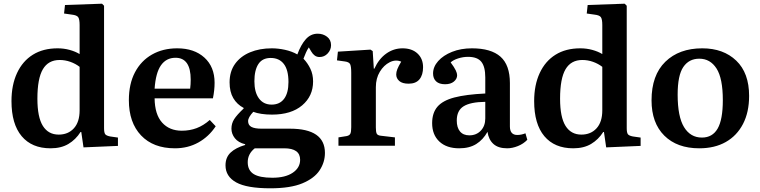

<svg xmlns="http://www.w3.org/2000/svg" viewBox="-20 -787 4106 1037"><path d="M253 14Q152 14 97 -51.5Q42 -117 42 -241Q42 -328 72 -392.5Q102 -457 157.5 -491.5Q213 -526 291 -526Q325 -526 356 -517.5Q387 -509 410 -495V-652Q410 -683 402.5 -694Q395 -705 368 -708L326 -714L331 -760L531 -767L542 -756V-95Q542 -71 548 -62.5Q554 -54 575 -50L617 -44V1L431 9L419 -74H415Q389 -33 349.5 -9.5Q310 14 253 14ZM297 -60Q348 -60 379 -94Q410 -128 410 -191V-426Q388 -443 360 -453Q332 -463 302 -463Q241 -463 211.5 -413Q182 -363 182 -254Q182 -154 211.5 -107Q241 -60 297 -60Z M925 14Q808 14 742 -55.5Q676 -125 676 -246Q676 -334 709 -396.5Q742 -459 801 -492.5Q860 -526 937 -526Q1029 -526 1084 -476Q1139 -426 1139 -340Q1139 -300 1130 -256H815Q816 -169 855.5 -125Q895 -81 962 -81Q1005 -81 1042 -95Q1079 -109 1113 -139L1145 -105Q1108 -49 1051.5 -17.5Q995 14 925 14ZM815 -308H1007Q1010 -331 1010 -357Q1010 -475 928 -475Q878 -475 849.5 -434.5Q821 -394 815 -308Z M1440 230Q1313 230 1255.5 198Q1198 166 1198 106Q1198 63 1225.5 37Q1253 11 1304 -4V-8Q1267 -17 1248.5 -40.5Q1230 -64 1230 -92Q1230 -120 1244.5 -143Q1259 -166 1296 -201V-204Q1260 -223 1240 -257Q1220 -291 1220 -342Q1220 -401 1249.5 -442Q1279 -483 1330.5 -504.5Q1382 -526 1448 -526Q1482 -526 1519 -518Q1556 -510 1586 -493Q1605 -545 1631.5 -575Q1658 -605 1696 -605Q1725 -605 1746.5 -588.5Q1768 -572 1768 -543Q1768 -518 1750 -498.5Q1732 -479 1706 -479Q1691 -479 1680 -487Q1669 -495 1661 -509L1648 -531Q1639 -518 1632.5 -503Q1626 -488 1619 -470Q1642 -446 1656.5 -415.5Q1671 -385 1671 -347Q1671 -268 1612 -218Q1553 -168 1449 -168Q1418 -168 1392 -172Q1366 -176 1348 -183Q1320 -153 1320 -133Q1320 -111 1338 -101.5Q1356 -92 1393 -92H1546Q1735 -92 1735 39Q1735 89 1706.5 132.5Q1678 176 1613.5 203Q1549 230 1440 230ZM1447 -222Q1491 -222 1514.5 -253.5Q1538 -285 1538 -344Q1538 -409 1513 -441.5Q1488 -474 1442 -474Q1397 -474 1375.5 -441Q1354 -408 1354 -348Q1354 -289 1378.5 -255.5Q1403 -222 1447 -222ZM1451 173Q1521 173 1561 146Q1601 119 1601 76Q1601 14 1515 14H1356Q1318 44 1318 89Q1318 133 1350 153Q1382 173 1451 173Z M1808 0V-45L1852 -52Q1867 -55 1872 -64.5Q1877 -74 1877 -100V-394Q1877 -427 1871.5 -439.5Q1866 -452 1843 -455L1800 -461L1805 -508L1981 -519L1993 -511L1999 -416H2002Q2026 -469 2066 -497.5Q2106 -526 2154 -526Q2205 -526 2235 -498Q2265 -470 2265 -424Q2265 -382 2245.5 -358.5Q2226 -335 2187 -335Q2153 -335 2136.5 -349.5Q2120 -364 2120 -385Q2120 -398 2126 -413.5Q2132 -429 2147 -454Q2117 -467 2085 -451Q2053 -435 2031.5 -399.5Q2010 -364 2010 -316V-98Q2010 -75 2014.5 -65.5Q2019 -56 2036 -54L2113 -45V0Z M2460 14Q2392 14 2353 -22.5Q2314 -59 2314 -122Q2314 -177 2342.5 -210.5Q2371 -244 2434 -260.5Q2497 -277 2601 -282V-369Q2601 -427 2579.5 -453.5Q2558 -480 2508 -480Q2481 -480 2454.5 -471.5Q2428 -463 2414 -450Q2434 -423 2441.5 -407Q2449 -391 2449 -381Q2449 -361 2431.5 -346.5Q2414 -332 2384 -332Q2352 -332 2335.5 -347.5Q2319 -363 2319 -390Q2319 -426 2346.5 -457Q2374 -488 2421.5 -507Q2469 -526 2529 -526Q2632 -526 2683 -481Q2734 -436 2734 -338V-104Q2734 -58 2774 -58Q2795 -58 2818 -67L2828 -32Q2807 -10 2777 2Q2747 14 2719 14Q2671 14 2645 -9.5Q2619 -33 2613 -75Q2589 -32 2552 -9Q2515 14 2460 14ZM2515 -56Q2553 -56 2577 -81.5Q2601 -107 2601 -147V-237Q2521 -236 2484 -213Q2447 -190 2447 -136Q2447 -98 2464.5 -77Q2482 -56 2515 -56Z M3076 14Q2975 14 2920 -51.5Q2865 -117 2865 -241Q2865 -328 2895 -392.5Q2925 -457 2980.5 -491.5Q3036 -526 3114 -526Q3148 -526 3179 -517.5Q3210 -509 3233 -495V-652Q3233 -683 3225.5 -694Q3218 -705 3191 -708L3149 -714L3154 -760L3354 -767L3365 -756V-95Q3365 -71 3371 -62.5Q3377 -54 3398 -50L3440 -44V1L3254 9L3242 -74H3238Q3212 -33 3172.5 -9.5Q3133 14 3076 14ZM3120 -60Q3171 -60 3202 -94Q3233 -128 3233 -191V-426Q3211 -443 3183 -453Q3155 -463 3125 -463Q3064 -463 3034.5 -413Q3005 -363 3005 -254Q3005 -154 3034.5 -107Q3064 -60 3120 -60Z M3757 14Q3637 14 3568 -54.5Q3499 -123 3499 -245Q3499 -381 3573.5 -453.5Q3648 -526 3773 -526Q3887 -526 3956.5 -459.5Q4026 -393 4026 -269Q4026 -181 3993 -117.5Q3960 -54 3900 -20Q3840 14 3757 14ZM3771 -44Q3828 -44 3856 -92.5Q3884 -141 3884 -246Q3884 -364 3850 -417Q3816 -470 3757 -470Q3701 -470 3670.5 -425Q3640 -380 3640 -276Q3640 -157 3674.5 -100.5Q3709 -44 3771 -44Z"/></svg>

Font: Literata 36pt SemiBold
Style: Regular
Weight: 600
Designer: Latin by Veronika Burian and Jose Scaglione. Greek by Irene Vlachou. Cyrillic by Vera Evstafieva.
Foundry: TypeTogether
Version: Version 3.002